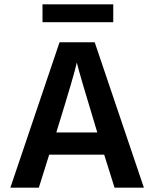

<svg xmlns="http://www.w3.org/2000/svg" viewBox="-20 -870 714 890"><path d="M505 -767H177V-850H505ZM160 0H28L256 -674H419L647 0H511L463 -153H208ZM336 -580Q328 -537 241 -256H431Q348 -529 336 -580Z"/></svg>

Font: Hind Jalandhar SemiBold
Style: Regular
Weight: 600
Designer: Namrata Goyal
Foundry: Indian Type Foundry
Version: Version 0.702;PS 1.0;hotconv 1.0.81;makeotf.lib2.5.63406